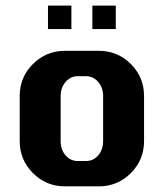

<svg xmlns="http://www.w3.org/2000/svg" viewBox="-20 -660 580 680"><path d="M490.2 -160.2Q490.2 -93.8 443.4 -46.9Q396.5 0 330.1 0H210Q143.6 0 96.7 -46.9Q49.8 -93.8 49.8 -160.2V-319.8Q49.8 -386.7 96.7 -433.3Q143.6 -480 210 -480H330.1Q396.5 -480 443.4 -433.3Q490.2 -386.7 490.2 -319.8ZM345.2 -160.2V-319.8Q345.2 -349.6 327.6 -369.9Q310.1 -390.1 285.2 -390.1H254.9Q230 -390.1 212.4 -369.9Q194.8 -349.6 194.8 -319.8V-160.2Q194.8 -129.9 212.2 -109.9Q229.5 -89.8 254.9 -89.8H285.2Q310.5 -89.8 327.9 -109.9Q345.2 -129.9 345.2 -160.2ZM232.9 -557.1H149.9V-640.1H232.9ZM390.1 -557.1H307.1V-640.1H390.1Z"/></svg>

Font: Laconic
Style: Bold
Weight: 700
Designer: Robby Woodard
Version: Version 1.000